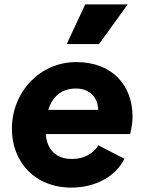

<svg xmlns="http://www.w3.org/2000/svg" viewBox="-20 -840 652 872"><path d="M304 12C414 12 506 -39 545 -119L427 -180C404 -143 362 -118 307 -118C236 -118 193 -159 188 -231H571C578 -260 582 -285 582 -310C582 -451 492 -558 326 -558C161 -558 34 -422 34 -255C34 -106 137 12 304 12ZM199 -341C217 -398 256 -438 325 -438C386 -438 425 -398 426 -341ZM283 -640H430L560 -820H367Z"/></svg>

Font: Mluvka ExtraBold
Style: Italic
Weight: 800
Italic angle: -8°
Designer: Modified by Jiří Krblich, Original typeface by Gumpita Rahayu
Foundry: Gumpita Rahayu & Jiří Krblich
Version: Version 2.000;Glyphs 3.1.1 (3134)